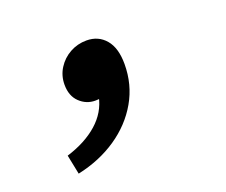

<svg xmlns="http://www.w3.org/2000/svg" viewBox="-77 -320 755 641"><g transform="rotate(-20 300.0 0.5)"><path d="M104 205 90 136Q158 115 201 77Q244 39 255 -14L274 -120L306 -30Q296 -23 279.5 -14Q263 -5 240 -5Q208 -5 184.5 -27.5Q161 -50 161 -90Q161 -122 177.5 -148Q194 -174 221 -189Q248 -204 280 -204Q322 -204 347.5 -174Q373 -144 373 -87Q373 -14 338.5 46Q304 106 243.5 147Q183 188 104 205Z"/></g></svg>

Font: Source Code Pro ExtraLight
Style: Bold Italic
Weight: 700
Italic angle: -11°
Monospace: yes
Version: Version 1.016;hotconv 1.0.116;makeotfexe 2.5.65601